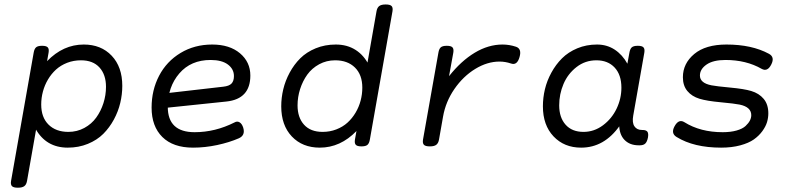

<svg xmlns="http://www.w3.org/2000/svg" viewBox="-20 -666 3638 880"><path d="M195.8 -385.7 202.6 -424.3Q205.6 -441.4 199 -448.7Q192.4 -456.1 173.3 -456.1H172.4Q153.3 -456.1 145.3 -449Q137.2 -441.9 134.3 -424.3L30.8 162.6Q27.8 179.7 34.7 187Q41.5 194.3 61.5 194.3H62.5Q82 194.3 91.6 187Q101.1 179.7 104 162.6L149.9 -97.7L142.6 -76.2Q190.9 10.7 290.5 10.7Q340.3 10.7 382.6 -6.6Q424.8 -23.9 453.4 -52.5Q481.9 -81.1 502 -118.2Q522 -155.3 531.2 -194.3Q540.5 -233.4 540.5 -272.5Q540.5 -359.4 491.9 -410.6Q443.4 -461.9 363.8 -461.9Q269.5 -461.9 195.8 -385.7ZM465.8 -268.1Q465.8 -230 454.1 -193.4Q442.4 -156.7 421.1 -127.2Q399.9 -97.7 366.5 -79.6Q333 -61.5 293.5 -61.5Q236.3 -61.5 202.6 -94.7Q168.9 -127.9 168.9 -187Q168.9 -217.3 176.8 -246.6Q184.6 -275.9 200 -301.8Q215.3 -327.6 236.8 -347.2Q258.3 -366.7 287.8 -378.2Q317.4 -389.6 351.1 -389.6Q406.2 -389.6 436 -356.7Q465.8 -323.7 465.8 -268.1Z M674.8 -172.9Q674.8 -86.9 724.1 -38.1Q773.4 10.7 864.7 10.7Q919.4 10.7 975.3 -1.2Q1031.2 -13.2 1074.7 -32.2Q1105.5 -45.9 1094.7 -81.1Q1088.9 -99.1 1077.9 -105.5Q1066.9 -111.8 1055.2 -105Q966.3 -60.1 872.1 -60.1Q749 -60.1 749 -176.3Q749 -268.1 802 -329.6Q855 -391.1 945.3 -391.1Q996.6 -391.1 1024.4 -370.4Q1052.2 -349.6 1052.2 -317.4Q1052.2 -294.9 1041.3 -283.2Q1030.3 -271.5 1002.9 -268.6L738.8 -238.3L722.7 -169.9L1018.1 -200.7Q1127.4 -212.4 1127.4 -319.8Q1127.4 -381.8 1079.8 -421.9Q1032.2 -461.9 952.6 -461.9Q871.6 -461.9 807.6 -423.3Q743.7 -384.8 709.2 -318.8Q674.8 -252.9 674.8 -172.9Z M1747.1 -645.5Q1727.5 -645.5 1718 -638.2Q1708.5 -630.9 1705.6 -613.8L1660.6 -357.9L1671.4 -366.2Q1648.9 -412.1 1610.1 -437Q1571.3 -461.9 1519 -461.9Q1469.2 -461.9 1427 -444.6Q1384.8 -427.2 1356.2 -398.7Q1327.6 -370.1 1307.6 -333Q1287.6 -295.9 1278.3 -256.8Q1269 -217.8 1269 -178.7Q1269 -91.8 1317.6 -40.5Q1366.2 10.7 1445.8 10.7Q1540 10.7 1613.8 -65.4L1606.9 -26.9Q1604 -9.8 1610.6 -2.4Q1617.2 4.9 1636.2 4.9H1637.2Q1656.2 4.9 1664.3 -2.2Q1672.4 -9.3 1675.3 -26.9L1778.8 -613.8Q1781.7 -630.9 1774.9 -638.2Q1768.1 -645.5 1748 -645.5ZM1640.6 -264.2Q1640.6 -233.9 1632.8 -204.6Q1625 -175.3 1609.6 -149.4Q1594.2 -123.5 1572.8 -104Q1551.3 -84.5 1521.7 -73Q1492.2 -61.5 1458.5 -61.5Q1403.3 -61.5 1373.5 -94.5Q1343.8 -127.4 1343.8 -183.1Q1343.8 -221.2 1355.5 -257.8Q1367.2 -294.4 1388.4 -324Q1409.7 -353.5 1443.1 -371.6Q1476.6 -389.6 1516.1 -389.6Q1573.2 -389.6 1606.9 -356.4Q1640.6 -323.2 1640.6 -264.2Z M2038.1 -316.9 2057.6 -424.3Q2060.5 -441.4 2054 -448.7Q2047.4 -456.1 2028.3 -456.1H2027.3Q2008.3 -456.1 2000.2 -449Q1992.2 -441.9 1989.3 -424.3L1918.9 -26.9Q1916 -9.8 1922.9 -2.4Q1929.7 4.9 1949.7 4.9H1950.7Q1970.2 4.9 1979.7 -2.4Q1989.3 -9.8 1992.2 -26.9L2010.7 -131.8Q2022.5 -199.7 2062.7 -258.1Q2103 -316.4 2158.2 -350.1Q2213.4 -383.8 2269.5 -383.8Q2295.9 -383.8 2321.8 -375Q2350.1 -364.7 2361.3 -404.8Q2372.1 -442.4 2345.2 -451.7Q2314.5 -461.9 2283.2 -461.9Q2218.3 -461.9 2155.8 -424.3Q2093.3 -386.7 2038.1 -316.9Z M2468.3 -178.7Q2468.3 -92.3 2517.1 -40.8Q2565.9 10.7 2643.6 10.7Q2749.5 10.7 2820.3 -89.8L2817.9 -95.7Q2817.9 -50.3 2842 -25.1Q2866.2 0 2907.2 0H2912.6Q2929.2 0 2937.5 -8.1Q2945.8 -16.1 2949.7 -35.2Q2953.1 -54.2 2947.3 -62.3Q2941.4 -70.3 2924.8 -70.3H2922.4Q2898.9 -70.3 2887.7 -87.2Q2876.5 -104 2882.3 -136.2L2933.1 -424.3Q2936 -441.4 2929.4 -448.7Q2922.9 -456.1 2903.8 -456.1H2902.8Q2883.8 -456.1 2875.7 -449Q2867.7 -441.9 2864.7 -424.3L2855.5 -374Q2833 -415 2797.4 -438.5Q2761.7 -461.9 2716.3 -461.9Q2667.5 -461.9 2626 -444.6Q2584.5 -427.2 2555.9 -398.7Q2527.3 -370.1 2507.1 -333Q2486.8 -295.9 2477.5 -256.8Q2468.3 -217.8 2468.3 -178.7ZM2828.1 -264.2Q2828.1 -214.4 2806.2 -168.2Q2784.2 -122.1 2743.7 -91.8Q2703.1 -61.5 2654.3 -61.5Q2601.6 -61.5 2572.3 -94.5Q2543 -127.4 2543 -183.1Q2543 -234.4 2562.7 -281Q2582.5 -327.6 2622.3 -358.6Q2662.1 -389.6 2713.4 -389.6Q2766.1 -389.6 2797.1 -356.4Q2828.1 -323.2 2828.1 -264.2Z M3109.9 -312Q3109.9 -273.4 3130.4 -248.8Q3150.9 -224.1 3186 -213.4Q3219.7 -203.1 3283.2 -197.3Q3346.7 -191.4 3370.6 -186.5Q3423.3 -175.3 3423.3 -138.2Q3423.3 -126 3417 -113.5Q3410.6 -101.1 3397 -88.4Q3383.3 -75.7 3356.2 -67.9Q3329.1 -60.1 3292.5 -60.1Q3189.9 -60.1 3116.7 -106Q3090.8 -122.1 3071.8 -87.4Q3053.7 -54.7 3081.1 -38.1Q3160.2 10.7 3285.2 10.7Q3334 10.7 3372.8 0.2Q3411.6 -10.3 3435.1 -26.9Q3458.5 -43.5 3474.1 -64.9Q3489.7 -86.4 3495.6 -106.4Q3501.5 -126.5 3501.5 -146.5Q3501.5 -187.5 3480.2 -212.9Q3459 -238.3 3422.9 -249Q3390.1 -258.8 3326.9 -264.6Q3263.7 -270.5 3241.2 -274.9Q3188 -285.2 3188 -319.8Q3188 -349.1 3218.3 -370.1Q3248.5 -391.1 3305.2 -391.1Q3399.9 -391.1 3470.7 -350.6Q3497.6 -335.4 3515.1 -370.6Q3532.2 -404.3 3504.4 -419.4Q3425.8 -461.9 3309.6 -461.9Q3213.9 -461.9 3161.9 -418.5Q3109.9 -375 3109.9 -312Z"/></svg>

Font: Courier Prime Code
Style: Italic
Weight: 400
Italic angle: -10°
Designer: Alan Dague-Greene
Foundry: Quote-Unquote Apps
Version: Version 3.18